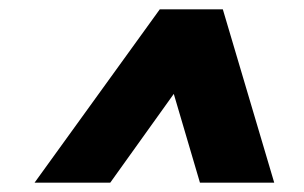

<svg xmlns="http://www.w3.org/2000/svg" viewBox="-20 -760 650 411"><path d="M457 -740 567 -369H408L352 -559L216 -369H54L322 -740Z"/></svg>

Font: Nacelle Black
Style: Italic
Weight: 900
Italic angle: -12°
Designer: Sora Sagano
Foundry: Sora Sagano
Version: Version 1.000;FEAKit 1.0